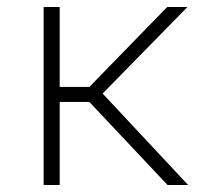

<svg xmlns="http://www.w3.org/2000/svg" viewBox="-20 -530 602 550"><path d="M105 0V-510H151V-281H236L459 -510H517L274 -262L519 0H460L236 -238H151V0Z"/></svg>

Font: Saira SemiExpanded ExtraLight
Style: Regular
Weight: 250
Width: 6
Designer: Hector Gatti with collaboration of the Omnibus-Type team
Foundry: Omnibus-Type
Version: Version 1.101